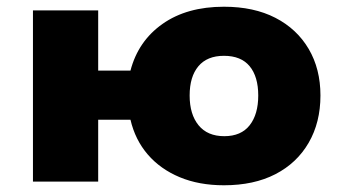

<svg xmlns="http://www.w3.org/2000/svg" viewBox="-20 -540 1029 571"><path d="M646 11Q572 11 514.5 -13Q457 -37 419.5 -80.5Q382 -124 368 -184H272V0H78V-509H272V-330H368Q391 -418 463.5 -469Q536 -520 646 -520Q735 -520 799 -487Q863 -454 898 -394.5Q933 -335 933 -256Q933 -176 898 -115.5Q863 -55 799 -22Q735 11 646 11ZM647 -135Q697 -135 722.5 -167.5Q748 -200 748 -256Q748 -312 722.5 -343Q697 -374 646 -374Q596 -374 570 -343Q544 -312 544 -256Q544 -200 570.5 -167.5Q597 -135 647 -135Z"/></svg>

Font: Nunito Sans 6pt Black
Style: Regular
Weight: 900
Version: Version 3.101;gftools[0.9.27]